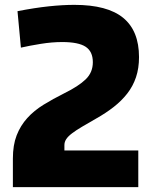

<svg xmlns="http://www.w3.org/2000/svg" viewBox="-20 -770 632 790"><path d="M33 -118Q33 -173 48.5 -213Q64 -253 92 -284Q120 -315 159 -339Q198 -363 244 -386Q303 -415 332.5 -443.5Q362 -472 362 -514Q362 -558 332.5 -577.5Q303 -597 236 -597Q194 -597 147.5 -589.5Q101 -582 66 -574L52 -724Q124 -738 181 -744Q238 -750 286 -750Q422 -750 487 -696.5Q552 -643 552 -535Q552 -489 539.5 -452Q527 -415 503.5 -385Q480 -355 448 -330Q416 -305 377 -283Q342 -263 317.5 -248.5Q293 -234 276.5 -221.5Q260 -209 252.5 -197.5Q245 -186 245 -173V-151H549V0H33Z"/></svg>

Font: Encode Sans Narrow
Style: ExtraBold
Weight: 800
Designer: Pablo Impallari, Andres Torresi
Foundry: Pablo Impallari, Andres Torresi
Version: Version 1.000; ttfautohint (v1.00) -l 8 -r 50 -G 200 -x 14 -